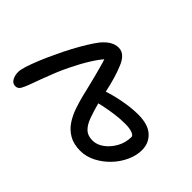

<svg xmlns="http://www.w3.org/2000/svg" viewBox="-94 -738 986 986"><g transform="rotate(45 399.5 -245.0)"><path d="M70 13Q50 13 39.5 -6Q29 -25 29 -50Q29 -66 38.5 -95.5Q48 -125 64 -164.5Q80 -204 100 -245Q119 -287 140.5 -327Q162 -367 182.5 -400Q203 -433 218 -452Q241 -479 262.5 -491Q284 -503 306 -503Q329 -503 346.5 -487Q364 -471 376 -441Q389 -410 399.5 -374Q410 -338 418 -300Q426 -262 434 -227Q447 -178 460 -143Q473 -108 493 -89Q513 -70 548 -70Q579 -70 608.5 -91.5Q638 -113 657.5 -148.5Q677 -184 677 -225Q677 -235 658 -242.5Q639 -250 606 -250Q569 -250 533 -245Q497 -240 465.5 -233.5Q434 -227 411 -220Q397 -219 386 -228Q375 -237 375 -250Q375 -265 381 -274.5Q387 -284 401 -289Q420 -297 446.5 -304.5Q473 -312 503 -318Q533 -324 562.5 -327.5Q592 -331 619 -331Q692 -331 727.5 -298.5Q763 -266 763 -215Q763 -176 744.5 -135.5Q726 -95 694.5 -62Q663 -29 623 -8.5Q583 12 541 12Q492 12 459 -7.5Q426 -27 405.5 -58Q385 -89 372.5 -125.5Q360 -162 351 -198Q345 -224 337 -256.5Q329 -289 320.5 -322Q312 -355 303.5 -384.5Q295 -414 287 -432L311 -425Q282 -395 253.5 -349.5Q225 -304 199 -250Q183 -218 168.5 -182.5Q154 -147 141 -112Q128 -77 116 -44Q108 -22 98.5 -4.5Q89 13 70 13Z"/></g></svg>

Font: Shantell Sans Light
Style: Regular
Weight: 400
Version: Version 1.011;[c5ecc13dd]